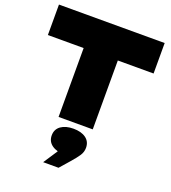

<svg xmlns="http://www.w3.org/2000/svg" viewBox="-187 -886 1213 1362"><g transform="rotate(20 420.0 -205.5)"><path d="M21 -750H819V-520H549V0H291V-520H21ZM298 339 369 231Q344 224 326 211Q290 185 290 139Q290 93 325.5 67.5Q361 42 420 42Q479 42 514 67.5Q549 93 549 140Q549 171 531.5 198Q514 225 478 266L414 339Z"/></g></svg>

Font: Bounded
Style: Regular
Weight: 900
Designer: Vlad Churkin
Version: Version 1.0